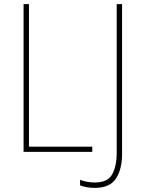

<svg xmlns="http://www.w3.org/2000/svg" viewBox="-20 -734 701 928"><path d="M94 0V-714H120V-25H426V0ZM439 174Q415 174 397.5 170.5Q380 167 367 162V135Q381 141 400 144.5Q419 148 439 148Q500 148 522 109Q544 70 544 5V-714H570V10Q570 84 540.5 129Q511 174 439 174Z"/></svg>

Font: Noto Sans SemiCondensed Thin
Style: Regular
Weight: 100
Width: 4
Designer: Monotype Design Team
Foundry: Monotype Imaging Inc.
Version: Version 2.013; ttfautohint (v1.8.4.7-5d5b)